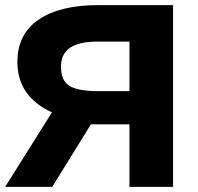

<svg xmlns="http://www.w3.org/2000/svg" viewBox="-25 -731 773 751"><path d="M-4.9 0 178.2 -291.5Q43 -353.5 43 -488.3Q43 -597.7 126.2 -654.3Q209.5 -710.9 357.4 -710.9H651.9V0H481.4V-244.6H330.6L179.2 0ZM481.4 -568.4H357.4Q283.7 -568.4 248.5 -543.9Q213.4 -519.5 213.4 -470.2Q213.4 -414.6 247.6 -394.5Q281.7 -374.5 358.9 -374.5H481.4Z"/></svg>

Font: Bert Sans Black
Style: Regular
Weight: 900
Designer: Christian Robertson, Adam Twardoch, & Cristiano Sobral
Foundry: Google
Version: Version 12.135;January 10, 2020;FontCreator 12.0.0.2547 64-b